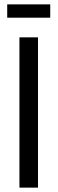

<svg xmlns="http://www.w3.org/2000/svg" viewBox="-20 -859 264 879"><path d="M69 0V-688H154V0ZM13 -778V-839H210V-778Z"/></svg>

Font: Saira Condensed Medium
Style: Regular
Weight: 500
Width: 3
Designer: Hector Gatti with collaboration of the Omnibus-Type team
Foundry: Omnibus-Type
Version: Version 1.101